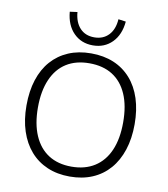

<svg xmlns="http://www.w3.org/2000/svg" viewBox="-99 -1017 966 1107"><g transform="rotate(10 384.0 -463.0)"><path d="M384 8Q311 8 252.5 -17Q194 -42 153 -89Q112 -136 90 -202.5Q68 -269 68 -353Q68 -437 89.5 -503.5Q111 -570 152 -616.5Q193 -663 251.5 -688Q310 -713 384 -713Q458 -713 516.5 -688.5Q575 -664 616.5 -617Q658 -570 679.5 -503.5Q701 -437 701 -354Q701 -270 679 -203Q657 -136 616 -89Q575 -42 516.5 -17Q458 8 384 8ZM384 -50Q463 -50 519 -85.5Q575 -121 604.5 -188.5Q634 -256 634 -353Q634 -450 604.5 -517.5Q575 -585 519.5 -620Q464 -655 384 -655Q305 -655 249.5 -620Q194 -585 164.5 -517Q135 -449 135 -353Q135 -257 164.5 -189Q194 -121 249.5 -85.5Q305 -50 384 -50ZM384 -760Q316 -760 271.5 -805Q227 -850 220 -928L264 -934Q269 -874 300.5 -840.5Q332 -807 384 -807Q436 -807 468 -840.5Q500 -874 504 -934L548 -928Q541 -850 496.5 -805Q452 -760 384 -760Z"/></g></svg>

Font: Nunito Sans 11pt Light
Style: Regular
Weight: 300
Version: Version 3.101;gftools[0.9.27]